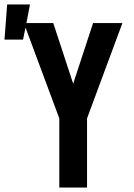

<svg xmlns="http://www.w3.org/2000/svg" viewBox="-77 -838 597 858"><path d="M188 0V-309L37 -715L26 -661H-57L-45 -818H57L41 -735H161L231 -522L250 -464L339 -735H470L312 -309V0Z"/></svg>

Font: Iosevka SS18 Extrabold
Style: Regular
Weight: 800
Monospace: yes
Designer: Belleve Invis
Foundry: Belleve Invis
Version: Version 25.1.1; ttfautohint (v1.8.4)